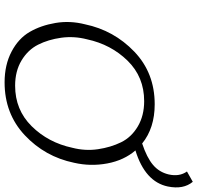

<svg xmlns="http://www.w3.org/2000/svg" viewBox="-32 -842 880 857"><g transform="rotate(90 408.5 -414.0)"><path d="M792 -834Q827 -792 813 -723Q792 -621 652 -578Q696 -527 710 -452.5Q724 -378 707 -304Q680 -174 584 -84Q488 6 348 6Q270 6 211 -25Q152 -56 123 -106Q94 -156 83 -221Q72 -286 89 -353Q116 -482 211 -573Q306 -664 446 -664Q552 -664 621 -608Q684 -629 716.5 -656.5Q749 -684 759 -726Q770 -774 746 -808ZM640 -296Q655 -354 646.5 -411Q638 -468 615.5 -514Q593 -560 545 -588.5Q497 -617 432 -617Q324 -617 251.5 -543Q179 -469 156 -362Q141 -304 149 -246.5Q157 -189 180 -143.5Q203 -98 250.5 -69.5Q298 -41 363 -41Q471 -41 544 -115Q617 -189 640 -296Z"/></g></svg>

Font: EauTestText Semilight
Style: Italic
Weight: 300
Italic angle: -12°
Designer: Christian Thalmann (Catharsis Fonts)
Version: Version 0.001;PS 000.001;hotconv 1.0.88;makeotf.lib2.5.64775